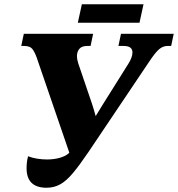

<svg xmlns="http://www.w3.org/2000/svg" viewBox="-20 -873 837 903"><path d="M199 10Q105 10 105 -82Q105 -95 106.5 -109Q108 -123 112 -138Q133 -130 156 -126.5Q179 -123 201 -123Q233 -123 260 -130.5Q287 -138 302 -151L306 -155L152 -604Q142 -631 131 -644Q120 -657 91 -657H80L92 -714H418L406 -657H392Q364 -657 353 -643Q342 -629 342 -610Q342 -593 348 -575L413 -384Q418 -369 422 -355Q426 -341 430 -327Q448 -357 465 -384L583 -572Q603 -603 603 -627Q603 -641 593 -649Q583 -657 559 -657H537L549 -714H797L785 -657H769Q747 -657 729 -642Q711 -627 683 -585L396 -158Q354 -96 323 -59Q292 -22 263 -6Q234 10 199 10ZM346 -766 365 -853H655L636 -766Z"/></svg>

Font: Noto Serif ExtraBold
Style: Italic
Weight: 800
Italic angle: -12°
Designer: Monotype Design Team
Foundry: Monotype Imaging Inc.
Version: Version 2.013